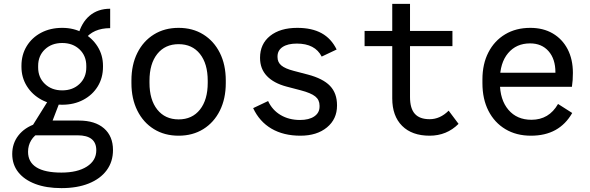

<svg xmlns="http://www.w3.org/2000/svg" viewBox="-20 -683 3040 989"><path d="M296.5 286Q218.5 286 161.8 264.5Q105 243 74 203.8Q43 164.5 43 110.5Q43 55.5 74.8 14.8Q106.5 -26 164 -45.5L186 -2Q156.5 13.5 140.5 39.8Q124.5 66 124.5 99Q124.5 152 167.8 179Q211 206 296.5 206Q379 206 427.5 175Q476 144 476 91Q476 14 379.5 14H134.5V-15L235 -176L290.5 -165L251 -62H386.5Q469.5 -62 515.8 -21.8Q562 18.5 562 90Q562 150 529.5 194Q497 238 437.5 262Q378 286 296.5 286ZM300.5 -143.5Q241.5 -143.5 193.8 -169.2Q146 -195 118.2 -239.5Q90.5 -284 90.5 -339V-344Q90.5 -401 117.5 -445.2Q144.5 -489.5 192 -514.5Q239.5 -539.5 300.5 -539.5Q360 -539.5 407.5 -513.5Q455 -487.5 482.8 -443.2Q510.5 -399 510.5 -344V-339Q510.5 -282 483.5 -238Q456.5 -194 409 -168.8Q361.5 -143.5 300.5 -143.5ZM300.5 -217.5Q355 -217.5 389.8 -250.8Q424.5 -284 424.5 -335.5V-343.5Q424.5 -395.5 389.8 -428.5Q355 -461.5 300.5 -461.5Q246 -461.5 211.2 -428.5Q176.5 -395.5 176.5 -343.5V-335.5Q176.5 -284 211.2 -250.8Q246 -217.5 300.5 -217.5ZM416.5 -480 381.5 -498Q399 -566 441.5 -602Q484 -638 547.5 -638V-538Q460 -538 416.5 -480Z M657 -255V-268.5Q657 -349.5 687.5 -410.5Q718 -471.5 772.8 -505.5Q827.5 -539.5 900 -539.5Q972.5 -539.5 1027.2 -505.5Q1082 -471.5 1112.5 -410.5Q1143 -349.5 1143 -268.5V-255Q1143 -174.5 1112.5 -113.2Q1082 -52 1027.2 -18Q972.5 16 900 16Q827.5 16 772.8 -18Q718 -52 687.5 -113.2Q657 -174.5 657 -255ZM1050 -256.5V-267Q1050 -355 1010 -405.2Q970 -455.5 900.2 -455.5Q830.5 -455.5 790.2 -405.2Q750 -355 750 -267V-256.5Q750 -169 790.2 -118.5Q830.5 -68 900.2 -68Q970 -68 1010 -118.5Q1050 -169 1050 -256.5Z M1527.5 16Q1440.5 16 1378.5 -20.2Q1316.5 -56.5 1284 -126L1361 -162.5Q1382.5 -116 1425.5 -90.5Q1468.5 -65 1525.5 -65Q1572 -65 1599 -83.5Q1626 -102 1626 -134V-139Q1626 -168.5 1604 -186.2Q1582 -204 1528.5 -218L1456 -237Q1390 -254.5 1354.8 -291.5Q1319.5 -328.5 1319.5 -384.5V-385.5Q1319.5 -456.5 1371.2 -498Q1423 -539.5 1511.5 -539.5Q1586.5 -539.5 1636.5 -512Q1686.5 -484.5 1714 -428L1637 -391.5Q1603 -458.5 1509 -458.5Q1462 -458.5 1435.8 -441Q1409.5 -423.5 1409.5 -392V-389Q1409.5 -362.5 1429 -346Q1448.5 -329.5 1493 -318L1565.5 -299Q1643.5 -278.5 1679.8 -240.8Q1716 -203 1716 -141V-139Q1716 -69.5 1664.2 -26.8Q1612.5 16 1527.5 16Z M2193 16Q2102 16 2051.2 -34.8Q2000.5 -85.5 2000.5 -176V-663H2092V-183Q2092 -124.5 2116.8 -96.8Q2141.5 -69 2193 -69Q2247 -69 2291 -113L2342 -45Q2281 16 2193 16ZM1858 -445.5V-523.5H2310.5V-445.5Z M2715 16Q2639.5 16 2583.2 -17.8Q2527 -51.5 2496 -112.2Q2465 -173 2465 -254.5V-273.5Q2465 -353.5 2495.8 -413.2Q2526.5 -473 2582 -506.2Q2637.5 -539.5 2711.5 -539.5Q2778 -539.5 2827.2 -510.8Q2876.5 -482 2903.8 -429.8Q2931 -377.5 2931 -307.5Q2931 -288.5 2929.8 -270.8Q2928.5 -253 2926 -236H2521.5V-308.5H2841V-310.5Q2841 -379 2805.8 -419.2Q2770.5 -459.5 2710.5 -459.5Q2639.5 -459.5 2597.2 -409.2Q2555 -359 2555 -271V-257Q2555 -169 2598.8 -117.5Q2642.5 -66 2717.5 -66Q2808 -66 2854.5 -147.5L2927.5 -101Q2894 -42.5 2841 -13.2Q2788 16 2715 16Z"/></svg>

Font: Google Sans Code
Style: Regular
Weight: 400
Monospace: yes
Designer: Google Sans Code Authors
Foundry: Google LLC
Version: Version 6.000